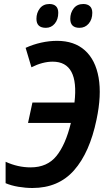

<svg xmlns="http://www.w3.org/2000/svg" viewBox="-20 -929 530 959"><path d="M142 10Q108 10 72 4Q36 -2 8 -14V-121Q69 -93 133 -93Q216 -93 262 -150Q308 -207 334 -315H120L142 -417H352Q376 -621 243 -621Q218 -621 191.5 -614Q165 -607 137 -593L108 -690Q145 -707 185.5 -716Q226 -725 265 -725Q351 -725 404 -677.5Q457 -630 472.5 -541.5Q488 -453 462 -331Q428 -167 350 -78.5Q272 10 142 10ZM377 -790Q331 -790 331 -835Q331 -865 348 -887Q365 -909 396 -909Q417 -909 429 -898Q441 -887 441 -865Q441 -832 423 -811Q405 -790 377 -790ZM209 -790Q162 -790 162 -835Q162 -865 179 -887Q196 -909 227 -909Q248 -909 259.5 -898Q271 -887 271 -865Q271 -832 253.5 -811Q236 -790 209 -790Z"/></svg>

Font: Noto Sans Condensed SemiBold
Style: Italic
Weight: 600
Width: 3
Italic angle: -12°
Designer: Monotype Design Team
Foundry: Monotype Imaging Inc.
Version: Version 2.013; ttfautohint (v1.8.4.7-5d5b)